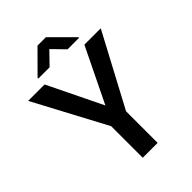

<svg xmlns="http://www.w3.org/2000/svg" viewBox="-257 -1013 1126 1126"><g transform="rotate(-45 305.5 -450.5)"><path d="M140.1 -710.9 305.2 -371.6 470.2 -710.9H606L366.7 -261.7V0H243.2V-261.7L3.9 -710.9ZM341.3 -901.4 476.6 -766.6V-761.2H381.3L306.6 -837.9L231.9 -761.2H138.7V-767.6L272 -901.4Z"/></g></svg>

Font: Vazirmatn FD Medium
Style: Regular
Weight: 500
Designer: Saber Rastikerdar
Foundry: Saber Rastikerdar
Version: Version 33.003